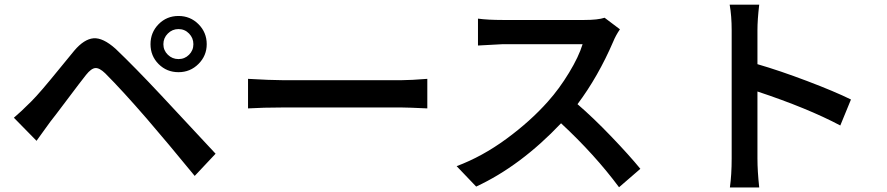

<svg xmlns="http://www.w3.org/2000/svg" viewBox="-20 -787 3897 844"><path d="M717.8 -639.6Q698.2 -620.1 698.2 -592.8Q698.2 -565.4 717.8 -546.4Q737.3 -527.3 764.6 -527.3Q792 -527.3 811 -546.4Q830.1 -565.4 830.1 -592.8Q830.1 -620.1 811 -639.6Q792 -659.2 764.6 -659.2Q737.3 -659.2 717.8 -639.6ZM41 -269.5Q69.3 -293 117.2 -340.8Q137.7 -361.3 167.5 -396Q197.3 -430.7 243.7 -487.8Q290 -544.9 306.6 -564.5Q349.6 -615.2 391.1 -618.7Q432.6 -622.1 488.3 -572.3Q571.3 -493.2 687.5 -369.1L927.7 -111.3L835.9 -13.7Q715.8 -160.2 625 -265.6Q517.6 -389.6 442.4 -464.8Q417 -489.3 398.9 -487.8Q380.9 -486.3 358.4 -458Q335 -428.7 276.4 -350.6Q217.8 -272.5 201.2 -252Q189.5 -236.3 168 -206.1Q146.5 -175.8 140.6 -168ZM888.7 -592.8Q888.7 -542 852.5 -505.9Q816.4 -469.7 764.6 -469.7Q712.9 -469.7 677.2 -505.4Q641.6 -541 641.6 -592.8Q641.6 -644.5 677.2 -680.7Q712.9 -716.8 764.6 -716.8Q816.4 -716.8 852.5 -680.7Q888.7 -644.5 888.7 -592.8Z M1070.3 -440.4Q1169.9 -434.6 1218.8 -434.6H1748Q1785.2 -434.6 1858.4 -440.4V-310.5Q1772.5 -314.5 1748 -314.5H1218.8Q1138.7 -314.5 1070.3 -310.5Z M2705.1 -658.2Q2686.5 -630.9 2675.8 -604.5Q2609.4 -450.2 2518.6 -329.1Q2587.9 -269.5 2667 -187Q2746.1 -104.5 2794.9 -44.9L2701.2 36.1Q2594.7 -107.4 2446.3 -245.1Q2268.6 -57.6 2073.2 33.2L1987.3 -56.6Q2099.6 -98.6 2205.6 -176.3Q2311.5 -253.9 2388.7 -340.8Q2438.5 -396.5 2481.4 -467.3Q2524.4 -538.1 2541 -592.8H2190.4Q2186.5 -592.8 2081.1 -586.9V-705.1Q2124 -699.2 2190.4 -699.2H2547.9Q2608.4 -699.2 2637.7 -709Z M3196.3 -90.8V-654.3Q3196.3 -716.8 3187.5 -766.6H3317.4Q3309.6 -700.2 3309.6 -654.3V-504.9Q3407.2 -476.6 3528.3 -430.7Q3649.4 -384.8 3720.7 -349.6L3673.8 -235.4Q3530.3 -311.5 3309.6 -384.8V-90.8Q3309.6 -35.2 3317.4 37.1H3188.5Q3196.3 -19.5 3196.3 -90.8Z"/></svg>

Font: Min Sans SemiBold
Style: Regular
Weight: 600
Designer: Jinseong-Kim, NotoSansCJK, Nunito
Foundry: Jinseong-Kim
Version: Version 1.400;Glyphs 3.1.2 (3151)